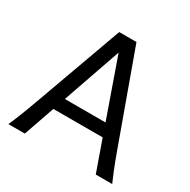

<svg xmlns="http://www.w3.org/2000/svg" viewBox="-160 -863 1001 1013"><g transform="rotate(30 340.5 -356.5)"><path d="M119.6 0 185.1 -188H485.4L551.8 0H651.9C634.8 -39.1 616.2 -82.5 583.5 -173.3L388.2 -712.9H283.2L87.9 -173.3C54.7 -82 37.1 -39.6 19.5 0ZM459 -263.7H211.4L334.5 -617.7Z"/></g></svg>

Font: Andika
Style: Regular
Weight: 400
Designer: Victor Gaultney, Annie Olsen, Julie Remington, Don Collingsworth, Eric Hays
Foundry: SIL International
Version: Version 1.000